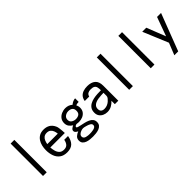

<svg xmlns="http://www.w3.org/2000/svg" viewBox="175 -1893 3151 3151"><g transform="rotate(-45 1750.0 -318.0)"><path d="M207 -3.9V-755.9H293V-3.9Z M764.6 3.9Q683.6 3.9 633.8 -33.2Q584 -70.3 561.5 -132.3Q539.1 -194.3 539.1 -267.6Q539.1 -318.4 550.3 -366.2Q561.5 -414.1 586.4 -452.6Q611.3 -491.2 651.4 -514.2Q691.4 -537.1 750 -537.1Q813.5 -537.1 859.4 -510.3Q905.3 -483.4 932.6 -425.8Q943.4 -405.3 948.2 -372.6Q953.1 -339.8 955.6 -306.6Q958 -273.4 959 -250H622.1Q625 -206.1 636.7 -163.6Q648.4 -121.1 677.2 -92.8Q706.1 -64.5 758.8 -64.5Q812.5 -64.5 838.9 -96.7Q865.2 -128.9 873 -177.7H960.9Q948.2 -91.8 901.4 -43.9Q854.5 3.9 764.6 3.9ZM626 -324.2H870.1Q866.2 -360.4 854 -392.1Q841.8 -423.8 816.9 -443.4Q792 -462.9 750 -462.9Q709 -462.9 683.6 -442.9Q658.2 -422.9 645 -391.6Q631.8 -360.4 626 -324.2Z M1246.1 120.1Q1215.8 120.1 1179.2 116.7Q1142.6 113.3 1109.4 101.6Q1076.2 89.8 1054.7 65.9Q1033.2 42 1033.2 2Q1033.2 -43.9 1064 -71.3Q1094.7 -98.6 1133.8 -113.3Q1116.2 -121.1 1097.7 -136.2Q1079.1 -151.4 1079.1 -172.9Q1079.1 -199.2 1101.6 -216.3Q1124 -233.4 1145.5 -242.2Q1108.4 -263.7 1086.4 -294.9Q1064.5 -326.2 1064.5 -370.1Q1064.5 -422.9 1091.3 -459Q1118.2 -495.1 1161.6 -514.2Q1205.1 -533.2 1252.9 -533.2Q1324.2 -533.2 1376 -487.3Q1398.4 -506.8 1424.8 -519Q1451.2 -531.2 1480.5 -533.2V-450.2Q1463.9 -450.2 1446.8 -447.8Q1429.7 -445.3 1413.1 -438.5Q1420.9 -421.9 1425.8 -403.8Q1430.7 -385.7 1430.7 -366.2Q1430.7 -314.5 1404.8 -280.3Q1378.9 -246.1 1337.9 -229.5Q1296.9 -212.9 1250 -212.9Q1237.3 -212.9 1225.1 -215.3Q1212.9 -217.8 1200.2 -217.8Q1189.5 -217.8 1173.3 -209.5Q1157.2 -201.2 1157.2 -187.5Q1157.2 -174.8 1179.2 -167.5Q1201.2 -160.2 1235.8 -153.3Q1270.5 -146.5 1309.1 -137.2Q1347.7 -127.9 1382.3 -112.3Q1417 -96.7 1439 -70.3Q1460.9 -43.9 1460.9 -3.9Q1460.9 38.1 1439.5 63Q1418 87.9 1384.8 100.1Q1351.6 112.3 1314.5 116.2Q1277.3 120.1 1246.1 120.1ZM1249 -282.2Q1294.9 -282.2 1323.7 -302.7Q1352.5 -323.2 1352.5 -373Q1352.5 -421.9 1324.7 -442.9Q1296.9 -463.9 1251 -463.9Q1210 -463.9 1176.3 -439.5Q1142.6 -415 1142.6 -370.1Q1142.6 -325.2 1175.8 -303.7Q1209 -282.2 1249 -282.2ZM1236.3 50.8Q1251 50.8 1275.4 49.3Q1299.8 47.9 1324.2 42.5Q1348.6 37.1 1365.7 24.4Q1382.8 11.7 1382.8 -9.8Q1382.8 -38.1 1358.4 -52.7Q1334 -67.4 1311.5 -74.2Q1301.8 -77.1 1285.6 -82Q1269.5 -86.9 1253.4 -90.3Q1237.3 -93.8 1226.6 -93.8Q1205.1 -93.8 1178.2 -84.5Q1151.4 -75.2 1131.3 -57.1Q1111.3 -39.1 1111.3 -12.7Q1111.3 8.8 1124.5 22Q1137.7 35.2 1158.2 41Q1178.7 46.9 1199.7 48.8Q1220.7 50.8 1236.3 50.8Z M1698.2 2.9Q1655.3 2.9 1618.2 -14.2Q1581.1 -31.2 1558.6 -63.5Q1536.1 -95.7 1536.1 -141.6Q1536.1 -195.3 1558.6 -229.5Q1581.1 -263.7 1618.2 -283.7Q1655.3 -303.7 1699.7 -313Q1744.1 -322.3 1789.6 -324.7Q1835 -327.1 1874 -327.1Q1874 -370.1 1866.7 -398.9Q1859.4 -427.7 1835.4 -442.4Q1811.5 -457 1761.7 -457Q1725.6 -457 1699.7 -441.9Q1673.8 -426.8 1665 -389.6H1561.5Q1570.3 -444.3 1598.6 -475.6Q1627 -506.8 1668.9 -520.5Q1710.9 -534.2 1761.7 -534.2Q1853.5 -534.2 1903.8 -490.7Q1954.1 -447.3 1954.1 -352.5V-3.9H1874V-83Q1838.9 -43.9 1795.4 -20.5Q1752 2.9 1698.2 2.9ZM1700.2 -69.3Q1766.6 -69.3 1819.3 -114.3Q1835.9 -128.9 1855 -150.9Q1874 -172.9 1874 -197.3V-267.6Q1848.6 -266.6 1815.4 -265.1Q1782.2 -263.7 1748 -258.3Q1713.9 -252.9 1684.6 -240.2Q1655.3 -227.5 1637.2 -204.6Q1619.1 -181.6 1619.1 -145.5Q1619.1 -106.4 1640.6 -87.9Q1662.1 -69.3 1700.2 -69.3Z M2207 -3.9V-755.9H2293V-3.9Z M2707 -3.9V-755.9H2793V-3.9Z M3131.8 119.1 3214.8 -88.9 3032.2 -526.4H3126L3255.9 -196.3L3376 -526.4H3468.8L3221.7 119.1Z"/></g></svg>

Font: Kosugi
Style: Regular
Weight: 400
Version: Version 4.002